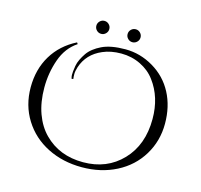

<svg xmlns="http://www.w3.org/2000/svg" viewBox="-119 -972 1168 1116"><g transform="rotate(15 464.5 -414.0)"><path d="M402.5 -775.5Q391 -764 375 -764Q359 -764 347.5 -775.5Q336 -787 336 -803Q336 -819 347.5 -830.5Q359 -842 375 -842Q391 -842 402.5 -830.5Q414 -819 414 -803Q414 -787 402.5 -775.5ZM590.5 -775.5Q579 -764 563 -764Q547 -764 535.5 -775.5Q524 -787 524 -803Q524 -819 535.5 -830.5Q547 -842 563 -842Q579 -842 590.5 -830.5Q602 -819 602 -803Q602 -787 590.5 -775.5ZM277 -467Q273 -480 273 -489.5Q273 -499 274 -511Q275 -523 278.5 -544Q282 -565 292 -585.5Q302 -606 315 -625Q328 -644 348.5 -660Q369 -676 394 -688Q447 -714 536 -714Q625 -714 704.5 -667Q784 -620 826.5 -539.5Q869 -459 869 -355Q869 -251 817 -165.5Q765 -80 673 -33Q581 14 466.5 14Q352 14 259.5 -32.5Q167 -79 113.5 -164.5Q60 -250 60 -358.5Q60 -467 110 -550Q160 -633 253 -680L259 -671Q194 -628 165.5 -547Q137 -466 137 -378Q137 -290 162 -221.5Q187 -153 232 -108Q323 -16 466 -16Q609 -16 700.5 -111.5Q792 -207 792 -363Q792 -494 723 -586Q690 -631 636 -657.5Q582 -684 519 -684Q456 -684 408 -663Q321 -626 293 -541Q285 -516 285 -498Q285 -480 287 -469Z"/></g></svg>

Font: Cinzel Decorative
Style: Regular
Weight: 400
Designer: Natanael Gama
Version: Version 1.001;PS 001.001;hotconv 1.0.56;makeotf.lib2.0.21325